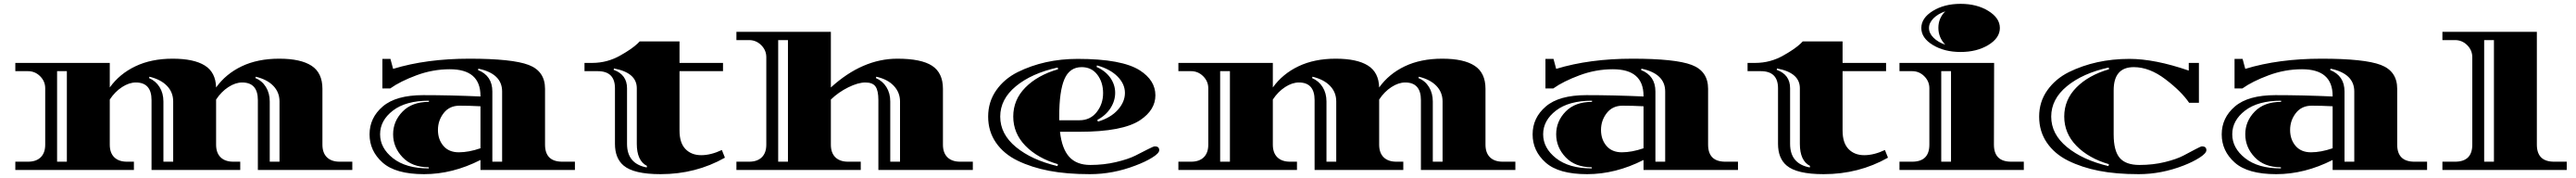

<svg xmlns="http://www.w3.org/2000/svg" viewBox="-20 -886 13448 928"><path d="M1108 -132Q1108 -89 1131.5 -66Q1155 -43 1198 -43H1234V0H771V-364Q771 -456 689 -456Q654 -456 617 -432Q580 -408 553 -367V-132Q553 -89 576.5 -66Q600 -43 643 -43H679V0H60V-43H126Q169 -43 192.5 -66Q216 -89 216 -132V-426Q216 -462 189.5 -488.5Q163 -515 126 -515H60V-558H553V-430Q604 -501 687 -540.5Q770 -580 881 -580Q992 -580 1049 -544.5Q1106 -509 1108 -430Q1159 -501 1242 -540.5Q1325 -580 1437.5 -580Q1550 -580 1606.5 -543Q1663 -506 1663 -423V-132Q1663 -89 1686.5 -66Q1710 -43 1753 -43H1819V0H1326V-364Q1326 -456 1244 -456Q1209 -456 1172 -432Q1135 -408 1108 -367ZM329 -43V-515H278V-43ZM833 -357V-43H884V-357Q884 -405 851.5 -438.5Q819 -472 760 -486L758 -479Q793 -464 813 -432Q833 -400 833 -357ZM1388 -357V-43H1439V-357Q1439 -405 1406.5 -438.5Q1374 -472 1315 -486L1313 -479Q1348 -465 1368 -432.5Q1388 -400 1388 -357Z M2018 -579 2032 -527Q2206 -580 2430 -580Q2654 -580 2739.5 -547.5Q2825 -515 2825 -423V-132Q2825 -43 2915 -43H2981V0H2488V-52Q2342 22 2193.5 22Q2045 22 1977 -38.5Q1909 -99 1909 -185.5Q1909 -272 1978 -331Q2047 -390 2189.5 -390Q2332 -390 2488 -383V-386Q2488 -525 2328 -525Q2239 -525 2154 -493.5Q2069 -462 2017 -425H1976V-579ZM2488 -113V-332Q2431 -335 2378.5 -335Q2326 -335 2296 -296.5Q2266 -258 2266 -208.5Q2266 -159 2294.5 -125.5Q2323 -92 2375 -92Q2427 -92 2488 -113ZM2550 -409V-43H2601V-409Q2601 -502 2477 -528L2475 -521Q2550 -491 2550 -409ZM2218 -8V-14Q2131 -14 2081.5 -66Q2032 -118 2032 -186Q2032 -254 2081.5 -304.5Q2131 -355 2219 -355V-361Q2098 -361 2031 -309.5Q1964 -258 1964 -186Q1964 -114 2031.5 -61Q2099 -8 2218 -8Z M3428 22Q3288 22 3235 -23Q3190 -61 3190 -136V-426Q3190 -515 3100 -515H3031V-558H3071Q3151 -558 3220 -598Q3277 -630 3307 -658L3319 -670H3527V-558H3754V-515H3527V-205Q3527 -141 3558 -109Q3589 -77 3640 -77Q3691 -77 3748 -104L3764 -64Q3612 22 3428 22ZM3253 -426V-136Q3253 -32 3356 -13L3357 -21Q3304 -48 3304 -136V-426Q3304 -507 3185 -529L3183 -522Q3253 -497 3253 -426Z M4093 -43V-677H4042V-43ZM4317 -720V-430Q4482 -580 4664 -580Q4789 -580 4845.5 -543Q4902 -506 4902 -423V-132Q4902 -89 4925.5 -66Q4949 -43 4992 -43H5058V0H4565V-364Q4565 -414 4550 -435Q4535 -456 4497 -456Q4459 -456 4407.5 -430.5Q4356 -405 4317 -367V-132Q4317 -89 4340.5 -66Q4364 -43 4407 -43H4473V0H3824V-43H3890Q3933 -43 3956.5 -66Q3980 -89 3980 -132V-588Q3980 -624 3953.5 -650.5Q3927 -677 3890 -677H3824V-720ZM4627 -357V-43H4678V-357Q4678 -404 4645.5 -438.5Q4613 -473 4554 -486L4552 -479Q4587 -464 4607 -432Q4627 -400 4627 -357Z M5614 -199H5513Q5523 -110 5561.5 -68Q5600 -26 5671 -26Q5742 -26 5805.5 -41Q5869 -56 5906 -74.5Q5943 -93 5972 -108Q6001 -123 6008 -123Q6031 -123 6031 -103Q6031 -87 5994.5 -64.5Q5958 -42 5907 -23Q5790 22 5669 22Q5548 22 5456.5 4.5Q5365 -13 5292.5 -48Q5220 -83 5179 -142Q5138 -201 5138 -278Q5138 -355 5180 -415Q5222 -475 5292 -510Q5432 -579 5605 -579Q5836 -579 5930 -519Q6011 -467 6011 -389Q6011 -313 5932 -260Q5841 -199 5614 -199ZM5626 -536Q5563 -536 5536 -473Q5509 -410 5509 -279V-259H5614Q5671 -259 5704.5 -301.5Q5738 -344 5738 -400.5Q5738 -457 5708 -496.5Q5678 -536 5626 -536ZM5503 -525 5501 -534Q5365 -504 5283 -436.5Q5201 -369 5201 -278Q5201 -187 5283 -119.5Q5365 -52 5500 -20L5502 -30Q5396 -61 5332.5 -126Q5269 -191 5269 -278.5Q5269 -366 5332.5 -430Q5396 -494 5503 -525ZM5708 -261 5711 -252Q5778 -272 5815 -313.5Q5852 -355 5852 -401.5Q5852 -448 5813.5 -487Q5775 -526 5706 -545L5704 -537Q5751 -516 5776 -480Q5801 -444 5801 -402Q5801 -360 5776.5 -322Q5752 -284 5708 -261Z M7179 -132Q7179 -89 7202.5 -66Q7226 -43 7269 -43H7305V0H6842V-364Q6842 -456 6760 -456Q6725 -456 6688 -432Q6651 -408 6624 -367V-132Q6624 -89 6647.5 -66Q6671 -43 6714 -43H6750V0H6131V-43H6197Q6240 -43 6263.5 -66Q6287 -89 6287 -132V-426Q6287 -462 6260.5 -488.5Q6234 -515 6197 -515H6131V-558H6624V-430Q6675 -501 6758 -540.5Q6841 -580 6952 -580Q7063 -580 7120 -544.5Q7177 -509 7179 -430Q7230 -501 7313 -540.5Q7396 -580 7508.5 -580Q7621 -580 7677.5 -543Q7734 -506 7734 -423V-132Q7734 -89 7757.5 -66Q7781 -43 7824 -43H7890V0H7397V-364Q7397 -456 7315 -456Q7280 -456 7243 -432Q7206 -408 7179 -367ZM6400 -43V-515H6349V-43ZM6904 -357V-43H6955V-357Q6955 -405 6922.5 -438.5Q6890 -472 6831 -486L6829 -479Q6864 -464 6884 -432Q6904 -400 6904 -357ZM7459 -357V-43H7510V-357Q7510 -405 7477.5 -438.5Q7445 -472 7386 -486L7384 -479Q7419 -465 7439 -432.5Q7459 -400 7459 -357Z M8089 -579 8103 -527Q8277 -580 8501 -580Q8725 -580 8810.5 -547.5Q8896 -515 8896 -423V-132Q8896 -43 8986 -43H9052V0H8559V-52Q8413 22 8264.5 22Q8116 22 8048 -38.5Q7980 -99 7980 -185.5Q7980 -272 8049 -331Q8118 -390 8260.5 -390Q8403 -390 8559 -383V-386Q8559 -525 8399 -525Q8310 -525 8225 -493.5Q8140 -462 8088 -425H8047V-579ZM8559 -113V-332Q8502 -335 8449.5 -335Q8397 -335 8367 -296.5Q8337 -258 8337 -208.5Q8337 -159 8365.5 -125.5Q8394 -92 8446 -92Q8498 -92 8559 -113ZM8621 -409V-43H8672V-409Q8672 -502 8548 -528L8546 -521Q8621 -491 8621 -409ZM8289 -8V-14Q8202 -14 8152.5 -66Q8103 -118 8103 -186Q8103 -254 8152.5 -304.5Q8202 -355 8290 -355V-361Q8169 -361 8102 -309.5Q8035 -258 8035 -186Q8035 -114 8102.5 -61Q8170 -8 8289 -8Z M9499 22Q9359 22 9306 -23Q9261 -61 9261 -136V-426Q9261 -515 9171 -515H9102V-558H9142Q9222 -558 9291 -598Q9348 -630 9378 -658L9390 -670H9598V-558H9825V-515H9598V-205Q9598 -141 9629 -109Q9660 -77 9711 -77Q9762 -77 9819 -104L9835 -64Q9683 22 9499 22ZM9324 -426V-136Q9324 -32 9427 -13L9428 -21Q9375 -48 9375 -136V-426Q9375 -507 9256 -529L9254 -522Q9324 -497 9324 -426Z M10478 -43H10544V0H9895V-43H9961Q10051 -43 10051 -132V-426Q10051 -462 10024.5 -488.5Q9998 -515 9961 -515H9895V-558H10389L10388 -132Q10388 -43 10478 -43ZM10164 -43V-515H10113V-43ZM10359 -829Q10419 -792 10419 -740Q10419 -688 10359 -651.5Q10299 -615 10214 -615Q10129 -615 10069 -651.5Q10009 -688 10009 -740Q10009 -792 10069 -829Q10129 -866 10214 -866Q10299 -866 10359 -829ZM10134 -653Q10098 -691 10098 -741Q10098 -791 10134 -827Q10096 -814 10072.5 -790.5Q10049 -767 10049 -740Q10049 -713 10072.5 -689.5Q10096 -666 10134 -653Z M11474 -123Q11497 -123 11497 -103Q11497 -87 11462 -64.5Q11427 -42 11378 -23Q11262 22 11143.5 22Q11025 22 10936 4.5Q10847 -13 10776 -48Q10705 -83 10664.5 -142Q10624 -201 10624 -278Q10624 -355 10666.5 -415Q10709 -475 10779 -510Q10920 -579 11095 -579Q11228 -579 11405 -518V-558H11458V-350H11407Q11367 -409 11283.5 -472.5Q11200 -536 11118 -536Q11013 -536 11013 -415V-185Q11013 -100 11044.5 -63Q11076 -26 11147.5 -26Q11219 -26 11280 -41Q11341 -56 11376.5 -74.5Q11412 -93 11440 -108Q11468 -123 11474 -123ZM10989 -525 10987 -534Q10851 -504 10769 -436.5Q10687 -369 10687 -278Q10687 -187 10769 -119.5Q10851 -52 10986 -20L10988 -30Q10882 -61 10818.5 -126Q10755 -191 10755 -278.5Q10755 -366 10818.5 -430Q10882 -494 10989 -525Z M11686 -579 11700 -527Q11874 -580 12098 -580Q12322 -580 12407.5 -547.5Q12493 -515 12493 -423V-132Q12493 -43 12583 -43H12649V0H12156V-52Q12010 22 11861.5 22Q11713 22 11645 -38.5Q11577 -99 11577 -185.5Q11577 -272 11646 -331Q11715 -390 11857.5 -390Q12000 -390 12156 -383V-386Q12156 -525 11996 -525Q11907 -525 11822 -493.5Q11737 -462 11685 -425H11644V-579ZM12156 -113V-332Q12099 -335 12046.5 -335Q11994 -335 11964 -296.5Q11934 -258 11934 -208.5Q11934 -159 11962.5 -125.5Q11991 -92 12043 -92Q12095 -92 12156 -113ZM12218 -409V-43H12269V-409Q12269 -502 12145 -528L12143 -521Q12218 -491 12218 -409ZM11886 -8V-14Q11799 -14 11749.5 -66Q11700 -118 11700 -186Q11700 -254 11749.5 -304.5Q11799 -355 11887 -355V-361Q11766 -361 11699 -309.5Q11632 -258 11632 -186Q11632 -114 11699.5 -61Q11767 -8 11886 -8Z M13222 -720V-132Q13222 -43 13312 -43H13378V0H12729V-43H12795Q12885 -43 12885 -132V-588Q12885 -624 12858.5 -650.5Q12832 -677 12795 -677H12729V-720ZM12998 -43V-677H12947V-43Z"/></svg>

Font: Diplomata
Style: Regular
Weight: 400
Width: 7
Designer: Eduardo Rodriguez Tunni
Foundry: Eduardo Rodriguez Tunni
Version: Version 1.001